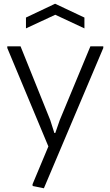

<svg xmlns="http://www.w3.org/2000/svg" viewBox="-20 -788 589 1028"><path d="M155 208 154 199 239 -4 19 -531V-540H90L249 -145L271 -76H276L300 -145L464 -540H533V-531L215 220ZM119 -694 275 -768 432 -694V-636L276 -709L119 -636Z"/></svg>

Font: Plata Sans Light
Style: Regular
Weight: 300
Designer: Pablo Impallari, Andres Torresi, & Cristiano Sobral
Foundry: Pablo Impallari, Andres Torresi, & Cristiano Sobral
Version: Version 1.00;December 28, 2019;FontCreator 12.0.0.2547 64-bi